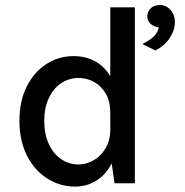

<svg xmlns="http://www.w3.org/2000/svg" viewBox="-20 -712 718 746"><path d="M583.5 -516 533 -541Q558 -553 575.2 -568.2Q592.5 -583.5 597 -605.5Q578 -608 565.2 -619.2Q552.5 -630.5 552.5 -648.5Q552.5 -667 565.8 -679.8Q579 -692.5 600.5 -692.5Q625.5 -692.5 642.5 -673.5Q659.5 -654.5 659.5 -625.5Q659.5 -596 640 -565.2Q620.5 -534.5 583.5 -516ZM272 13Q213 13 163.5 -18.5Q114 -50 84.8 -107.5Q55.5 -165 55.5 -242.5Q55.5 -319.5 84 -376Q112.5 -432.5 160.2 -463.2Q208 -494 266 -494Q319 -494 358.5 -468.5Q398 -443 419.8 -393.8Q441.5 -344.5 441.5 -274H408.5Q408.5 -318 391 -348Q373.5 -378 345.8 -393.5Q318 -409 285.5 -409Q248 -409 217.8 -388.8Q187.5 -368.5 169.8 -331.2Q152 -294 152 -242.5Q152 -190.5 169.8 -152.2Q187.5 -114 217.8 -93.5Q248 -73 285 -73Q315.5 -73 343.8 -89.2Q372 -105.5 390.2 -136Q408.5 -166.5 408.5 -208.5H441.5Q441.5 -136.5 418.8 -87Q396 -37.5 357.5 -12.2Q319 13 272 13ZM425 0 408.5 -115.5V-683.5H504V0Z"/></svg>

Font: Karla Medium
Style: Regular
Weight: 500
Designer: Jonathan Pinhorn
Version: Version 2.001